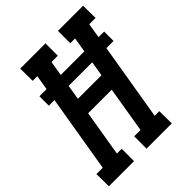

<svg xmlns="http://www.w3.org/2000/svg" viewBox="-229 -851 967 967"><g transform="rotate(-45 254.5 -367.5)"><path d="M-21 0 -22 -88H23L92 -501H52V-568H103L116 -647H83L82 -735H262V-647H217L204 -568H372L385 -647H351V-735H530L531 -647H486L473 -568H513V-501H462L393 -88H426L427 0H247V-88H292L333 -334H165L124 -88H158V0ZM180 -422H348L361 -501H193Z"/></g></svg>

Font: Iosevka Curly Slab Semibold
Style: Italic
Weight: 600
Italic angle: -9°
Monospace: yes
Designer: Belleve Invis
Foundry: Belleve Invis
Version: Version 22.1.2; ttfautohint (v1.8.4)